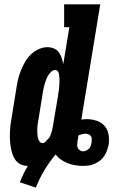

<svg xmlns="http://www.w3.org/2000/svg" viewBox="-20 -755 540 883"><path d="M145 108 71 83Q79 64 88 45Q97 26 108 8Q107 8 107 8Q107 8 107 8Q90 8 74.5 0.5Q59 -7 50 -20.5Q41 -34 36 -50.5Q31 -67 28.5 -83.5Q26 -100 25.5 -117.5Q25 -135 26 -153Q27 -171 29.5 -188.5Q32 -206 35 -223L56 -353Q59 -374 64 -393.5Q69 -413 77 -433Q85 -453 96 -471.5Q107 -490 122.5 -505Q138 -520 158 -529Q178 -538 198 -538Q214 -538 228 -532Q242 -526 250.5 -514.5Q259 -503 263.5 -489Q268 -475 271 -460L299 -630H275V-735H441L354 -205Q360 -206 367 -206.5Q374 -207 380 -207Q403 -207 425 -199.5Q447 -192 461 -176Q475 -160 479 -137Q483 -114 480 -91Q477 -77 472.5 -64Q468 -51 460 -38.5Q452 -26 440.5 -17Q429 -8 416 -2Q403 4 389.5 6Q376 8 362 8Q344 8 326 5Q308 2 291.5 -4.5Q275 -11 260.5 -21Q246 -31 236 -45Q207 -10 184 28Q161 66 145 108ZM176 -97Q178 -97 180.5 -97.5Q183 -98 185 -99Q190 -105 195.5 -110.5Q201 -116 207 -122Q214 -135 218 -150Q222 -165 224 -179Q230 -212 235 -244.5Q240 -277 246 -309Q247 -318 248.5 -326.5Q250 -335 251 -343.5Q252 -352 252.5 -360.5Q253 -369 253.5 -377.5Q254 -386 253.5 -394.5Q253 -403 252 -411Q251 -419 246.5 -426Q242 -433 234 -433Q224 -433 216 -425.5Q208 -418 202.5 -409.5Q197 -401 193.5 -392Q190 -383 187 -374Q184 -365 182 -355.5Q180 -346 178 -336L157 -206Q155 -196 153.5 -185.5Q152 -175 151.5 -165Q151 -155 151.5 -144.5Q152 -134 153.5 -124.5Q155 -115 160.5 -106Q166 -97 176 -97ZM362 -59Q369 -59 376.5 -62.5Q384 -66 389.5 -71.5Q395 -77 397.5 -84.5Q400 -92 401 -100Q402 -107 402 -115Q402 -123 398 -129Q394 -135 387 -137.5Q380 -140 373 -140Q365 -140 357 -138Q349 -136 342 -133L341 -132Q340 -125 338.5 -117.5Q337 -110 336 -102Q335 -95 335 -87Q335 -79 338.5 -73Q342 -67 348.5 -63Q355 -59 362 -59Z"/></svg>

Font: Iosevka Slab Extrabold Oblique
Style: Regular
Weight: 800
Italic angle: -9°
Monospace: yes
Designer: Belleve Invis
Foundry: Belleve Invis
Version: Version 11.1.1; ttfautohint (v1.8.3)